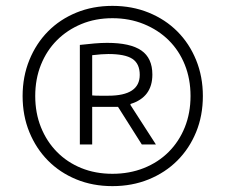

<svg xmlns="http://www.w3.org/2000/svg" viewBox="-20 -773 768 654"><path d="M252 -620Q278 -623 301.5 -625Q325 -627 345 -627Q424 -627 461.5 -601Q499 -575 499 -519Q499 -442 425 -419L424 -416L511 -281H463L382 -409H294V-281H252ZM349 -447Q456 -447 456 -518Q456 -556 431 -572.5Q406 -589 349 -589Q338 -589 324.5 -588Q311 -587 294 -585V-448Q303 -447 319 -447Q335 -447 349 -447ZM363 -139Q296 -139 240 -162Q184 -185 143.5 -226Q103 -267 80 -323Q57 -379 57 -446Q57 -512 80 -568.5Q103 -625 143.5 -666Q184 -707 240 -730Q296 -753 363 -753Q430 -753 486.5 -730Q543 -707 584 -666Q625 -625 648 -568.5Q671 -512 671 -446Q671 -379 648 -323Q625 -267 584 -226Q543 -185 486.5 -162Q430 -139 363 -139ZM363 -181Q421 -181 470 -200.5Q519 -220 554.5 -255.5Q590 -291 609.5 -339.5Q629 -388 629 -446Q629 -504 609.5 -552.5Q590 -601 554.5 -636Q519 -671 470 -691Q421 -711 363 -711Q305 -711 257 -691Q209 -671 174 -636Q139 -601 119.5 -552.5Q100 -504 100 -446Q100 -388 119.5 -339.5Q139 -291 174 -255.5Q209 -220 257 -200.5Q305 -181 363 -181Z"/></svg>

Font: Encode Sans Normal
Style: Light
Weight: 300
Designer: Pablo Impallari, Andres Torresi
Foundry: Pablo Impallari, Andres Torresi
Version: Version 1.000; ttfautohint (v1.00) -l 8 -r 50 -G 200 -x 14 -